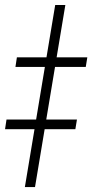

<svg xmlns="http://www.w3.org/2000/svg" viewBox="-80 -756 373 776"><path d="M184.1 -735.8 61.5 0H20.5L143.1 -735.8ZM-17.6 -485.4 -11.7 -524.4H272.9L266.6 -485.4ZM-59.6 -233.9 -53.7 -272.9H231L224.6 -233.9Z"/></svg>

Font: Inter Display ExtraLight
Style: Italic
Weight: 200
Italic angle: -9.39999°
Designer: Rasmus Andersson
Foundry: rsms
Version: Version 4.000;git-a52131595